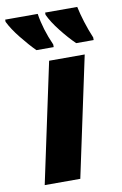

<svg xmlns="http://www.w3.org/2000/svg" viewBox="-120 -816 551 866"><g transform="rotate(-10 155.5 -383.0)"><path d="M13 0 130 -549H293L176 0ZM82 -606H161V-618Q127 -694 116 -766H-33V-756Q-16 -721 18 -678.5Q52 -636 82 -606ZM264 -606H344V-618Q328 -656 316 -694.5Q304 -733 297 -766H150V-756Q166 -721 199.5 -678.5Q233 -636 264 -606Z"/></g></svg>

Font: Noto Sans Display Extra
Style: Italic
Weight: 800
Italic angle: -12°
Designer: Monotype Design Team
Foundry: Monotype Imaging Inc.
Version: Version 1.900